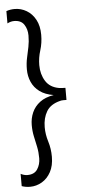

<svg xmlns="http://www.w3.org/2000/svg" viewBox="-60 -746 442 965"><g transform="rotate(-5 161.0 -263.5)"><path d="M210 -264Q167 -271 140 -291Q113 -311 100 -340.5Q87 -370 87 -404Q87 -435 93 -462Q99 -489 104.5 -516Q110 -543 110 -573Q110 -605 94.5 -628.5Q79 -652 44 -652Q27 -652 10 -643Q10 -643 10 -649.5Q10 -656 10 -665Q10 -674 10 -683Q10 -692 10 -698.5Q10 -705 10 -705Q30 -712 52 -712Q84 -712 112 -695.5Q140 -679 157 -647.5Q174 -616 174 -571Q174 -530 162.5 -493.5Q151 -457 151 -420Q151 -374 172.5 -339.5Q194 -305 240 -297Q248 -296 256.5 -295.5Q265 -295 272 -295Q272 -295 272 -289Q272 -283 272 -274Q272 -265 272 -255.5Q272 -246 272 -240Q272 -234 272 -234Q265 -234 255.5 -234Q246 -234 240 -232Q191 -220 171 -186.5Q151 -153 151 -107Q151 -70 162.5 -33.5Q174 3 174 44Q174 89 157 120.5Q140 152 112 168.5Q84 185 52 185Q30 185 10 178Q10 178 10 171.5Q10 165 10 156Q10 147 10 138Q10 129 10 122.5Q10 116 10 116Q27 125 44 125Q79 125 94.5 101Q110 77 110 46Q110 15 104.5 -11.5Q99 -38 93 -65Q87 -92 87 -123Q87 -157 100 -186.5Q113 -216 140 -236.5Q167 -257 210 -264Z"/></g></svg>

Font: Hind Variable Light
Style: Regular
Weight: 300
Designer: Manushi Parikh, Satya Rajpurohit
Foundry: Indian Type Foundry
Version: Version 3.000